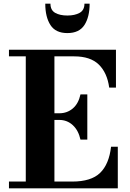

<svg xmlns="http://www.w3.org/2000/svg" viewBox="-20 -1019 701 1039"><path d="M253 -999Q253 -964 278.5 -949.5Q304 -935 344.5 -935Q385 -935 411 -949.5Q437 -964 437 -999H465Q465 -927 436.8 -883.5Q408.5 -840 344.5 -840Q281 -840 253 -883.5Q225 -927 225 -999ZM415.5 -263.5Q404.5 -313.5 373.8 -341.8Q343 -370 301 -370H274.5V-36.5H371Q473 -36.5 521.5 -83.2Q570 -130 581 -225H617.5V0H28.5V-36.5H119.5V-714H28.5V-750H607.5V-545H571Q560 -625.5 514.5 -669.8Q469 -714 381.5 -714H274.5V-406H301Q343 -406 373.8 -432Q404.5 -458 415.5 -508H452.5V-263.5Z"/></svg>

Font: Bodoni* 06pt
Style: Bold
Weight: 700
Version: Version 2.3